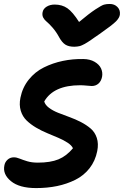

<svg xmlns="http://www.w3.org/2000/svg" viewBox="-45 -855 625 969"><path d="M508.8 -835Q532.7 -835 547.6 -819.8Q562.5 -804.7 560.1 -782.2Q558.6 -765.6 540.3 -747.1Q522 -728.5 457 -683.1Q448.7 -677.7 433.8 -667.2Q418.9 -656.7 413.8 -653.1Q408.7 -649.4 397.9 -642.6Q387.2 -635.7 382.8 -633.5Q378.4 -631.3 370.4 -627.4Q362.3 -623.5 356.9 -622.3Q351.6 -621.1 344.5 -620.1Q337.4 -619.1 330.1 -619.1Q301.3 -619.1 284.4 -630.1Q267.6 -641.1 252.9 -668Q238.8 -694.3 220.7 -715.1Q202.6 -735.8 191.2 -744.9Q179.7 -753.9 173.3 -765.9Q167 -777.8 169.9 -793Q172.9 -810.5 190.2 -821.3Q207.5 -832 231 -832Q268.1 -832 294.9 -813.5Q321.8 -794.9 354 -744.1Q404.8 -786.6 436.3 -807.4Q467.8 -828.1 479.7 -831.5Q491.7 -835 508.8 -835ZM137.2 94.2Q52.7 94.2 10.3 59.3Q-32.2 24.4 -22.9 -20Q-20 -37.1 -6.8 -49.1Q6.3 -61 24.9 -61Q38.6 -61 54.4 -54.4Q70.3 -47.9 93 -41Q115.7 -34.2 146 -34.2Q209.5 -34.2 250 -50.8Q290.5 -67.4 323.2 -106.9Q316.4 -121.6 295.9 -135Q275.4 -148.4 249.5 -159.4Q223.6 -170.4 193.6 -182.9Q163.6 -195.3 136.7 -211.2Q109.9 -227.1 89.4 -246.8Q68.8 -266.6 59.8 -296.1Q50.8 -325.7 58.1 -361.8Q68.4 -413.6 100.1 -453.1Q131.8 -492.7 176.8 -514.9Q221.7 -537.1 272 -547.6Q322.3 -558.1 376 -557.1Q409.2 -556.6 432.6 -543Q456.1 -529.3 465.1 -509.3Q474.1 -489.3 470.2 -467.8Q465.8 -445.3 451.9 -433.1Q438 -420.9 418 -420.9Q411.1 -420.9 392.6 -422.9Q374 -424.8 359.9 -424.8Q225.1 -424.8 178.2 -342.8Q183.1 -325.2 202.4 -310.8Q221.7 -296.4 248 -285.9Q274.4 -275.4 304.9 -264.4Q335.4 -253.4 363.3 -239Q391.1 -224.6 412.6 -206.3Q434.1 -188 443.6 -158.9Q453.1 -129.9 445.8 -92.8Q436 -43 407 -5.9Q377.9 31.2 335.2 52.5Q292.5 73.7 243.2 84Q193.8 94.2 137.2 94.2Z"/></svg>

Font: Shantell Sans Irregular Bouncy
Style: Italic
Weight: 600
Italic angle: -11.31°
Designer: Stephen Nixon, Anya Danilova, Shantell Martin
Foundry: Arrow Type
Version: Version 1.006;[9816181b4]